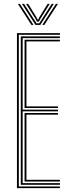

<svg xmlns="http://www.w3.org/2000/svg" viewBox="-20 -971 362 991"><path d="M67.5 0V-800H289.2V-791.5H77.2V-8.5H289.2V0ZM106.8 -34.2V-387.8H279.2V-379.2H116.5V-42.8H289.2V-34.2ZM87.2 -17V-783H289.2V-774.2H97V-405H279.2V-396.2H97V-25.8H289.2V-17ZM106.8 -413.5V-765.8H289.2V-757.2H116.5V-422H279.2V-413.5ZM72 -951.2H82.8L153 -842.2H142.2ZM93.2 -951.2H104.2L157.5 -867.8L168.8 -850.5H182.5L193.5 -867.8L247 -951.2H258L188 -842.2H163.2ZM114.5 -951.2H125.5L169.8 -879.5L172.8 -870.8H178.5L181.5 -879.5L225.8 -951.2H236.8L188.5 -874L180.8 -859.5H170.5L163 -874ZM268.5 -951.2H279.2L208.8 -842.2H198.2Z"/></svg>

Font: Big Shoulders Inline Text Thin ExtraLight
Style: Regular
Weight: 250
Version: Version 2.002